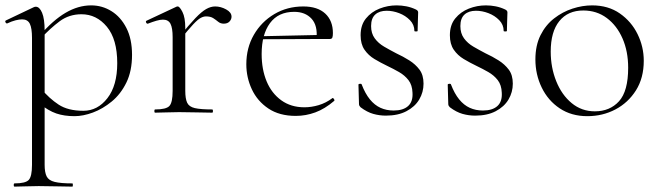

<svg xmlns="http://www.w3.org/2000/svg" viewBox="-21 -419 2451 714"><path d="M33 275Q30 275 30 269Q30 263 33 263Q74 263 86 250Q98 237 98 194V-278Q98 -314 90 -330.5Q82 -347 61 -347Q51 -347 37 -343.5Q23 -340 6 -332Q2 -331 -0.5 -336Q-3 -341 1 -343L104 -392Q108 -394 112 -394Q126 -394 135.5 -371.5Q145 -349 145 -305V194Q145 222 152.5 237Q160 252 182.5 257.5Q205 263 248 263Q250 263 250 269Q250 275 248 275Q222 275 190 274Q158 273 123 273Q98 273 74 274Q50 275 33 275ZM256 13Q218 13 188.5 3Q159 -7 124 -35L133 -88Q162 -53 197 -30Q232 -7 289 -7Q342 -7 378.5 -54Q415 -101 415 -184Q415 -273 376.5 -319.5Q338 -366 282 -366Q236 -366 201 -340Q166 -314 133 -278L125 -285Q176 -344 223 -371.5Q270 -399 318 -399Q359 -399 393.5 -377.5Q428 -356 449 -315Q470 -274 470 -215Q470 -155 449 -112Q428 -69 394.5 -41.5Q361 -14 324.5 -0.5Q288 13 256 13Z M649 -271 645 -281Q682 -327 705.5 -351.5Q729 -376 746 -385.5Q763 -395 779 -395Q800 -395 820 -384Q840 -373 840 -357Q840 -347 832.5 -339Q825 -331 811 -331Q799 -331 790.5 -338Q782 -345 772 -351.5Q762 -358 745 -358Q736 -358 725.5 -352.5Q715 -347 697.5 -328.5Q680 -310 649 -271ZM556 0Q553 0 553 -6Q553 -12 556 -12Q597 -12 609 -25Q621 -38 621 -81V-281Q621 -315 613 -330.5Q605 -346 585 -346Q575 -346 561 -342Q547 -338 529 -331Q525 -330 522.5 -335Q520 -340 524 -342L635 -394Q637 -395 640 -395Q647 -395 657.5 -374.5Q668 -354 668 -315V-81Q668 -52 675 -37Q682 -22 703.5 -17Q725 -12 768 -12Q771 -12 771 -6Q771 0 768 0Q744 0 712 -1Q680 -2 645 -2Q620 -2 596.5 -1Q573 0 556 0Z M1079 12Q1018 12 977 -15.5Q936 -43 915.5 -87Q895 -131 895 -180Q895 -241 923 -289.5Q951 -338 999 -366.5Q1047 -395 1107 -395Q1160 -395 1188.5 -368.5Q1217 -342 1217 -296Q1217 -285 1215 -279.5Q1213 -274 1205 -274H1156Q1161 -324 1137.5 -349.5Q1114 -375 1073 -375Q1014 -375 983 -333Q952 -291 952 -218Q952 -161 970.5 -116.5Q989 -72 1025 -46Q1061 -20 1111 -20Q1137 -20 1164 -28Q1191 -36 1215 -54Q1217 -56 1220.5 -51.5Q1224 -47 1222 -44Q1187 -14 1151.5 -1Q1116 12 1079 12ZM939 -273 938 -284 1168 -289V-274Z M1359 -322Q1359 -295 1372.5 -276.5Q1386 -258 1407.5 -245.5Q1429 -233 1452 -221Q1478 -209 1501 -194.5Q1524 -180 1539 -160Q1554 -140 1554 -108Q1554 -76 1538 -49Q1522 -22 1490.5 -5.5Q1459 11 1414 11Q1390 11 1367 4.5Q1344 -2 1320 -20Q1318 -22 1316 -25Q1314 -28 1314 -32L1312 -104Q1312 -107 1317.5 -107.5Q1323 -108 1324 -105Q1337 -71 1354.5 -49.5Q1372 -28 1394 -18Q1416 -8 1443 -8Q1478 -8 1496.5 -24.5Q1515 -41 1513 -74Q1512 -103 1498 -121Q1484 -139 1463 -151Q1442 -163 1419 -174Q1394 -186 1371.5 -199.5Q1349 -213 1334.5 -234Q1320 -255 1320 -288Q1320 -326 1340 -350.5Q1360 -375 1390.5 -387Q1421 -399 1454 -399Q1472 -399 1490 -395.5Q1508 -392 1525 -384Q1534 -380 1534 -373Q1534 -358 1533 -341Q1532 -324 1532 -304Q1532 -302 1526 -302Q1520 -302 1520 -304Q1520 -327 1503.5 -344Q1487 -361 1463.5 -370Q1440 -379 1417 -379Q1390 -379 1374.5 -365Q1359 -351 1359 -322Z M1691 -322Q1691 -295 1704.5 -276.5Q1718 -258 1739.5 -245.5Q1761 -233 1784 -221Q1810 -209 1833 -194.5Q1856 -180 1871 -160Q1886 -140 1886 -108Q1886 -76 1870 -49Q1854 -22 1822.5 -5.5Q1791 11 1746 11Q1722 11 1699 4.5Q1676 -2 1652 -20Q1650 -22 1648 -25Q1646 -28 1646 -32L1644 -104Q1644 -107 1649.5 -107.5Q1655 -108 1656 -105Q1669 -71 1686.5 -49.5Q1704 -28 1726 -18Q1748 -8 1775 -8Q1810 -8 1828.5 -24.5Q1847 -41 1845 -74Q1844 -103 1830 -121Q1816 -139 1795 -151Q1774 -163 1751 -174Q1726 -186 1703.5 -199.5Q1681 -213 1666.5 -234Q1652 -255 1652 -288Q1652 -326 1672 -350.5Q1692 -375 1722.5 -387Q1753 -399 1786 -399Q1804 -399 1822 -395.5Q1840 -392 1857 -384Q1866 -380 1866 -373Q1866 -358 1865 -341Q1864 -324 1864 -304Q1864 -302 1858 -302Q1852 -302 1852 -304Q1852 -327 1835.5 -344Q1819 -361 1795.5 -370Q1772 -379 1749 -379Q1722 -379 1706.5 -365Q1691 -351 1691 -322Z M2163 13Q2104 13 2060.5 -16Q2017 -45 1993.5 -93.5Q1970 -142 1970 -198Q1970 -250 1989 -288Q2008 -326 2039.5 -350.5Q2071 -375 2108 -387Q2145 -399 2181 -399Q2241 -399 2284 -369Q2327 -339 2350 -292Q2373 -245 2373 -193Q2373 -129 2344 -83Q2315 -37 2267.5 -12Q2220 13 2163 13ZM2191 -5Q2247 -5 2281 -42.5Q2315 -80 2315 -167Q2315 -228 2294 -276Q2273 -324 2235.5 -352Q2198 -380 2148 -380Q2091 -380 2059 -340.5Q2027 -301 2027 -227Q2027 -168 2047.5 -117Q2068 -66 2105 -35.5Q2142 -5 2191 -5Z"/></svg>

Font: Cormorant Light Light
Style: Regular
Weight: 300
Version: Version 4.000